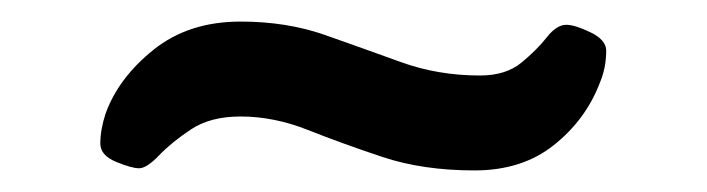

<svg xmlns="http://www.w3.org/2000/svg" viewBox="-20 -364 655 178"><path d="M109 -208Q102 -208 87.5 -214Q73 -220 73 -231Q73 -244 78 -259Q90 -292 122.5 -318Q155 -344 203 -344Q246 -344 281.5 -331.5Q317 -319 351.5 -306.5Q386 -294 425 -294Q449 -294 463.5 -306Q478 -318 487 -329.5Q496 -341 505 -341Q513 -341 527.5 -334Q542 -327 542 -317Q542 -301 536 -287Q523 -253 493.5 -229.5Q464 -206 420 -206Q372 -206 334.5 -218.5Q297 -231 265.5 -243.5Q234 -256 203 -256Q175 -256 157 -244Q139 -232 127.5 -220Q116 -208 109 -208Z"/></svg>

Font: Asap Semi Expanded
Style: Bold
Weight: 700
Width: 6
Designer: Pablo Cosgaya
Foundry: Omnibus-Type
Version: Version 3.001; ttfautohint (v1.8.4.7-5d5b)